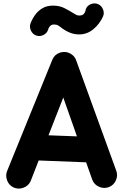

<svg xmlns="http://www.w3.org/2000/svg" viewBox="-20 -1019 712 1117"><path d="M59.6 71.8Q32.2 59.6 21.2 30Q10.3 0.5 22.5 -26.9L285.2 -673.3Q297.9 -702.6 329.3 -712.9Q360.8 -723.1 389.2 -707.5Q414.1 -693.4 422.4 -669.9L655.8 -27.3Q667 1 654.5 29.5Q642.1 58.1 613.8 69.3Q585.4 80.1 556.9 67.9Q528.3 55.7 517.1 27.3L481 -74.7L205.1 -85.4L158.2 34.7Q146 62 116.7 73Q87.4 84 59.6 71.8ZM348.1 -451.7 262.2 -231.9 427.7 -225.6ZM191.9 -812Q170.9 -818.8 160.6 -839.6Q150.4 -860.4 156.7 -880.4Q166 -906.2 182.9 -930.4Q199.7 -954.6 225.8 -970.5Q252 -986.3 288.6 -986.3Q326.7 -986.3 355.5 -971.4Q384.3 -956.5 406.7 -942.4Q416 -937 423.1 -932.9Q430.2 -928.7 440.9 -928.7Q459 -928.7 467 -937.5Q475.1 -946.3 477.3 -955.6Q479.5 -964.8 479 -965.8Q487.3 -986.8 509 -995.1Q530.8 -1003.4 550.3 -995.1Q570.3 -986.3 579.1 -965.1Q587.9 -943.8 579.6 -923.8Q559.6 -878.9 522.9 -848.9Q486.3 -818.8 440.9 -818.8Q412.6 -818.8 388.2 -828.4Q363.8 -837.9 339.8 -855.5Q329.1 -864.3 319.1 -870.4Q309.1 -876.5 294.9 -876.5Q280.8 -876.5 272.9 -868.9Q265.1 -861.3 262.5 -854Q259.8 -846.7 260.3 -847.2Q253.9 -826.2 233.2 -815.7Q212.4 -805.2 191.9 -812Z"/></svg>

Font: Mikhak-DS2-FD ExtraBold
Style: Regular
Weight: 800
Designer: Amin Abedi
Version: Version 3.2